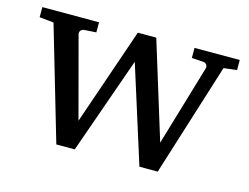

<svg xmlns="http://www.w3.org/2000/svg" viewBox="-74 -599 928 717"><g transform="rotate(15 390.5 -241.0)"><path d="M721.2 -437 584 0H513.2L395 -374L263.2 0H191.9L64 -437L8.8 -442.9V-481.9H228V-442.9L181.2 -439.9Q172.9 -439 168.2 -432.6Q163.6 -426.3 166 -418L249 -106.9L377.9 -481.9H449.2L564.9 -106.9L657.2 -418Q659.7 -425.8 655.5 -432.4Q651.4 -439 643.1 -439.9L597.2 -442.9V-481.9H772V-442.9Z"/></g></svg>

Font: BabelStone Ogham Fixed
Style: Regular
Weight: 400
Monospace: yes
Designer: Andrew West
Foundry: BabelStone
Version: Version 2.02 March 14, 2022